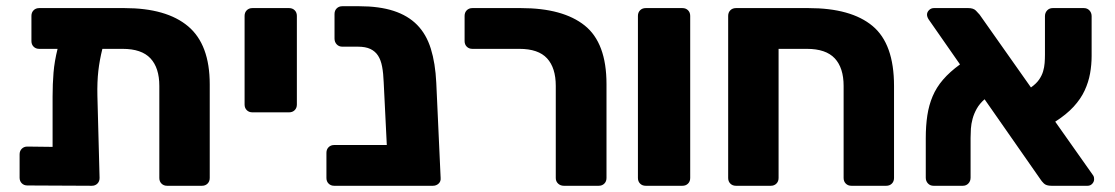

<svg xmlns="http://www.w3.org/2000/svg" viewBox="-20 -597 3582 617"><path d="M309 -440Q300 -404 296 -369Q292 -334 293 -289L300 -25Q300 -14 293 -7Q286 0 275 0L68 -1Q57 -1 50 -8Q43 -15 43 -26V-101Q43 -112 50 -119Q57 -126 68 -126L149 -125V-287Q149 -327 152 -363.5Q155 -400 165 -440H106Q95 -440 88 -447Q81 -454 81 -465V-546Q81 -557 88 -564Q95 -571 106 -571H380Q515 -571 584.5 -512.5Q654 -454 654 -326V-25Q654 -14 647 -7Q640 0 629 0H517Q506 0 499 -7Q492 -14 492 -25V-321Q492 -379 463.5 -409.5Q435 -440 374 -440Z M791 -236Q780 -236 773 -243Q766 -250 766 -261V-546Q766 -557 773 -564Q780 -571 791 -571H909Q920 -571 927 -564Q934 -557 934 -546V-261Q934 -250 927 -243Q920 -236 909 -236Z M1054 0Q1043 0 1036 -7Q1029 -14 1029 -25V-106Q1029 -117 1036 -124Q1043 -131 1054 -131H1223L1213 -333Q1212 -361 1208 -382.5Q1204 -404 1195 -418Q1186 -432 1170.5 -439.5Q1155 -447 1130 -447H1080Q1069 -447 1062 -454.5Q1055 -462 1055 -473V-552Q1055 -563 1062 -570Q1069 -577 1080 -577H1134Q1199 -577 1245 -562Q1291 -547 1320.5 -517Q1350 -487 1364.5 -440.5Q1379 -394 1382 -331L1396 -25Q1397 -14 1389.5 -7Q1382 0 1371 0Z M1792 0Q1781 0 1773.5 -7Q1766 -14 1766 -25V-321Q1766 -379 1738 -409.5Q1710 -440 1649 -440H1498Q1487 -440 1480 -447Q1473 -454 1473 -465V-546Q1473 -557 1480 -564Q1487 -571 1498 -571H1654Q1789 -571 1859 -515Q1929 -459 1929 -327V-25Q1929 -14 1922 -7Q1915 0 1904 0Z M2055 0Q2044 0 2037 -7Q2030 -14 2030 -25V-546Q2030 -557 2037 -564Q2044 -571 2055 -571H2173Q2184 -571 2191 -564Q2198 -557 2198 -546V-25Q2198 -14 2191 -7Q2184 0 2173 0Z M2345 0Q2334 0 2327 -7Q2320 -14 2320 -25V-546Q2320 -557 2327 -564Q2334 -571 2345 -571H2578Q2715 -571 2784 -513.5Q2853 -456 2853 -321V-25Q2853 -14 2846 -7Q2839 0 2828 0H2716Q2705 0 2698 -7Q2691 -14 2691 -25V-321Q2691 -379 2662.5 -409.5Q2634 -440 2573 -440H2482V-25Q2482 -14 2475 -7Q2468 0 2457 0Z M3359 0Q3342 0 3334.5 -7.5Q3327 -15 3324 -20L3144 -278Q3128 -264 3119 -248Q3110 -232 3105.5 -215.5Q3101 -199 3100 -183.5Q3099 -168 3099 -154V-26Q3099 -15 3092 -7.5Q3085 0 3074 0H2980Q2969 0 2962 -7.5Q2955 -15 2955 -26V-153Q2955 -193 2960 -226Q2965 -259 2977 -287.5Q2989 -316 3010.5 -341Q3032 -366 3065 -390L2964 -535Q2959 -543 2959 -550Q2959 -558 2965.5 -564.5Q2972 -571 2981 -571H3092Q3108 -571 3116 -563Q3124 -555 3128 -550L3293 -316Q3310 -328 3319 -341Q3328 -354 3332 -367.5Q3336 -381 3337 -394.5Q3338 -408 3338 -421V-545Q3338 -556 3345 -563.5Q3352 -571 3363 -571H3463Q3474 -571 3481 -563.5Q3488 -556 3488 -545V-417Q3488 -389 3483 -361Q3478 -333 3465.5 -306Q3453 -279 3430 -254Q3407 -229 3371 -206L3491 -36Q3495 -31 3495.5 -27Q3496 -23 3496 -21Q3496 -13 3490 -6.5Q3484 0 3475 0Z"/></svg>

Font: Fz Rubik
Style: Bold
Weight: 700
Designer: Hubert and Fischer
Foundry: Hubert and Fischer
Version: Vit hóa bi FontZin.com